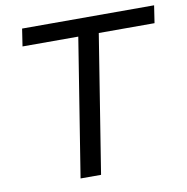

<svg xmlns="http://www.w3.org/2000/svg" viewBox="-79 -782 834 858"><g transform="rotate(-10 338.0 -352.5)"><path d="M218 0 318 -626H65L77 -705H676L664 -626H411L311 0Z"/></g></svg>

Font: Nunito Sans 12pt ExtraLight 12pt Medium
Style: Italic
Weight: 500
Italic angle: -9°
Version: Version 3.101;gftools[0.9.27]